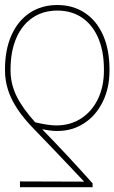

<svg xmlns="http://www.w3.org/2000/svg" viewBox="-30 -574 463 777"><path d="M50.8 183.6V160.2L310.5 161.1Q281.7 130.9 252.9 100.1Q217.8 63 181.9 25.4Q146 -12.2 108.4 -50.8Q66.9 -93.3 41 -132.1Q15.1 -170.9 2.7 -209.5Q-9.8 -248 -9.8 -289.1V-293Q-9.8 -373 16.6 -431.9Q43 -490.7 90.8 -522.2Q138.7 -553.7 202.1 -553.7Q265.1 -553.7 313 -522.2Q360.8 -490.7 387 -431.9Q413.1 -373 413.1 -293V-288.1Q413.1 -218.3 386 -162.6Q358.9 -106.9 310.8 -75.4Q262.7 -43.9 202.1 -43.9Q191.9 -43.9 186 -44.4Q171.9 -45.4 140.6 -50.8Q180.2 -10.7 244.1 57.6Q269 84.5 294.2 112.1Q319.3 139.6 344.7 168V183.6ZM390.6 -293Q390.6 -366.7 367.4 -420.4Q344.2 -474.1 301.8 -502.7Q259.3 -531.2 202.1 -531.2Q145 -531.2 102.3 -502.7Q59.6 -474.1 36.1 -420.2Q12.7 -366.2 12.7 -293V-289.1Q12.7 -235.8 36.1 -186.8Q59.6 -137.7 112.3 -79.1Q165.5 -66.4 198.2 -66.4Q254.4 -66.4 298.1 -94.5Q341.8 -122.6 366.2 -173.1Q390.6 -223.6 390.6 -288.1Z"/></svg>

Font: Intratopia Thin
Style: Regular
Weight: 100
Designer: Rasmus Andersson
Foundry: rsms
Version: Version 3.000;Glyphs 3.2.3 (3260)